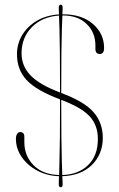

<svg xmlns="http://www.w3.org/2000/svg" viewBox="-20 -756 509 820"><path d="M248.5 -695Q329 -695 376.8 -653.8Q424.5 -612.5 424.5 -551.5Q424.5 -525.5 406.5 -525.5Q387.5 -525.5 387.5 -547V-562Q387.5 -617 350.2 -653.5Q313 -690 248 -690Q247 -690 246.5 -690Q245.5 -669.5 244.2 -631Q243 -592.5 242.2 -526.8Q241.5 -461 241.5 -359Q340.5 -322 379.8 -276.8Q419 -231.5 419 -167Q419 -98 372.8 -52Q326.5 -6 246 -3.5Q247 10.5 247.2 18.5Q247.5 26.5 247.5 32Q247.5 43.5 239.5 43.5Q231 43.5 231 32.5Q231 26.5 231.2 18.2Q231.5 10 232 -3.5Q181 -5 139.2 -27.2Q97.5 -49.5 72.8 -85.2Q48 -121 48 -163.5Q48 -176 53 -184Q58 -192 65.5 -192Q84 -192 84 -172V-148.5Q84 -90.5 123.2 -50.5Q162.5 -10.5 232.5 -8.5Q233 -30.5 234 -69Q235 -107.5 235.8 -171Q236.5 -234.5 236.5 -331.5Q134.5 -370 93.5 -414.2Q52.5 -458.5 52.5 -524.5Q52.5 -569 75 -606.5Q97.5 -644 137.8 -667.5Q178 -691 232 -694.5Q231.5 -704.5 231.2 -711.5Q231 -718.5 231 -723.5Q231 -736 239.5 -736Q247.5 -736 247.5 -723Q247.5 -718.5 247.2 -712Q247 -705.5 246.5 -695ZM72 -528.5Q72 -474.5 110 -434.5Q148 -394.5 236.5 -361Q236.5 -463 235.8 -528Q235 -593 234 -631Q233 -669 232 -689.5Q159.5 -684.5 115.8 -639.8Q72 -595 72 -528.5ZM398 -162.5Q398 -222 362 -260Q326 -298 241.5 -329.5Q241.5 -234.5 242.2 -171.2Q243 -108 244 -69.2Q245 -30.5 246 -8.5Q314.5 -10.5 356.2 -50.8Q398 -91 398 -162.5Z"/></svg>

Font: Fraunces 144pt Thin
Style: Regular
Weight: 100
Version: Version 1.000;[f99f86859]